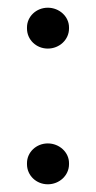

<svg xmlns="http://www.w3.org/2000/svg" viewBox="-20 -470 249 498"><path d="M104 -344C134 -344 159 -367 159 -396V-399C159 -427 134 -450 104 -450C74 -450 50 -427 50 -399V-396C50 -367 74 -344 104 -344ZM104 8C134 8 159 -15 159 -44V-47C159 -75 134 -98 104 -98C74 -98 50 -75 50 -47V-44C50 -15 74 8 104 8Z"/></svg>

Font: Fixel Display Regular
Style: Regular
Weight: 400
Designer: AlfaBravo + MacPaw
Foundry: Kyrylo Tkachov, Marchela Mozhyna, Serhii Makarenko, Maria Weinstein, Zakhar Kryvoshyya
Version: Version 1.211